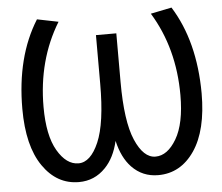

<svg xmlns="http://www.w3.org/2000/svg" viewBox="-53 -802 1010 872"><g transform="rotate(-5 452.0 -365.5)"><path d="M454.1 -161.1Q436.5 -85 393.6 -41Q343.8 10.7 272.5 10.7Q171.9 10.7 108.4 -81.5Q44.9 -173.8 44.9 -342.8Q44.9 -580.1 146.5 -742.2L243.2 -722.7Q141.6 -556.6 141.6 -342.8Q141.6 -212.9 182.1 -143.6Q222.7 -74.2 277.8 -74.2Q333 -74.2 370.1 -160.2Q407.2 -246.1 407.2 -425.8V-647.5H500V-425.8Q500 -246.1 537.1 -160.2Q574.2 -74.2 628.9 -74.2Q683.6 -74.2 724.6 -143.6Q765.6 -212.9 765.6 -342.8Q765.6 -556.6 664.1 -722.7L759.8 -742.2Q861.3 -580.1 862.3 -342.8Q862.3 -173.8 799.3 -81.5Q736.3 10.7 633.8 10.7Q562.5 10.7 513.7 -40Q471.7 -84 454.1 -161.1Z"/></g></svg>

Font: Gen Shin Gothic Regular
Style: Regular
Weight: 400
Designer: [Source Han Sans]
Ryoko NISHIZUKA  (kana & ideographs); Paul D. Hunt (Latin, Greek & Cyrillic); Wenlong ZHANG  (bopomofo
Version: Version 1.002.20150607